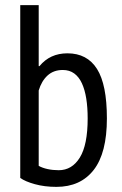

<svg xmlns="http://www.w3.org/2000/svg" viewBox="-20 -720 474 749"><path d="M59 -700H131V-462H134Q175 -512 243 -512Q320 -512 358.5 -451Q397 -390 397 -258Q397 -123 345.5 -57Q294 9 200 9Q154 9 116 -1.5Q78 -12 59 -26ZM131 -73Q145 -65 165.5 -60.5Q186 -56 209 -56Q261 -56 291.5 -105.5Q322 -155 322 -258Q322 -301 316.5 -335.5Q311 -370 299.5 -395Q288 -420 269.5 -433.5Q251 -447 225 -447Q189 -447 165.5 -425.5Q142 -404 131 -367Z"/></svg>

Font: PT Sans Narrow
Style: Regular
Weight: 400
Width: 3
Designer: A.Korolkova, O.Umpeleva, V.Yefimov
Foundry: ParaType Ltd
Version: Version 2.003W OFL